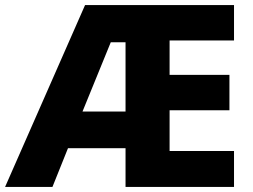

<svg xmlns="http://www.w3.org/2000/svg" viewBox="-23 -734 992 754"><path d="M896 0H470V-152H244L183 0H-3L311 -714H896V-575H643V-440H878V-301H643V-141H896ZM301 -296H470V-568H412Z"/></svg>

Font: Noto Kufi Arabic ExtraBold
Style: Regular
Weight: 800
Designer: Monotype Design Team, David Williams, Khaled Hosny
Foundry: Google LLC
Version: Version 2.109; ttfautohint (v1.8.4.7-5d5b)